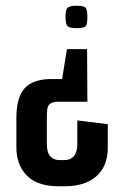

<svg xmlns="http://www.w3.org/2000/svg" viewBox="-20 -495 446 668"><path d="M283 -324 284 -141H185Q164 -141 155 -134.5Q146 -128 144.5 -115.5Q143 -103 143 -84V6Q143 36 155 49Q167 62 187 62H203Q221 62 231 54Q241 46 245 33.5Q249 21 249 6V-76L355 -63V19Q355 83 315.5 118Q276 153 206 153H184Q110 153 73.5 116Q37 79 37 17V-83Q37 -155 64.5 -186.5Q92 -218 152 -220H196L213 -324ZM247 -475Q272 -475 278 -468Q284 -461 284 -436Q284 -411 278 -404Q272 -397 247 -397Q222 -397 215 -404Q208 -411 208 -436Q208 -461 215 -468Q222 -475 247 -475Z"/></svg>

Font: Smooch Sans Thin
Style: Bold
Weight: 700
Version: Version 1.010